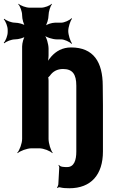

<svg xmlns="http://www.w3.org/2000/svg" viewBox="-60 -791 606 1024"><path d="M254 88 252 91C254 93 256 98 256 102L251 193C250 198 247 206 244 209L246 212C249 209 255 207 259 208C275 212 290 213 310 213C426 213 489 140 489 17V-230L488 -333C488 -460 439 -538 319 -538C273 -538 239 -518 214 -490C205 -480 193 -464 188 -455L192 -453C196 -463 199 -481 199 -496V-531C199 -555 188 -595 175 -607L173 -605C185 -592 222 -581 242 -581H266C283 -581 312 -568 321 -557L324 -560C315 -571 304 -605 304 -626C304 -646 315 -680 324 -691L321 -694C312 -683 283 -670 266 -670H233C217 -670 188 -661 178 -651L180 -649C190 -659 199 -691 199 -710C199 -729 209 -759 217 -769L215 -771C207 -761 178 -750 159 -750H98C79 -750 49 -761 39 -771L37 -769C47 -759 58 -729 58 -710V-709C58 -690 66 -659 76 -649L79 -652C69 -662 38 -670 20 -670C1 -670 -27 -681 -37 -691L-40 -688C-30 -678 -19 -650 -19 -632V-620C-19 -601 -30 -573 -40 -563L-37 -560C-27 -570 1 -581 20 -581C38 -581 69 -589 79 -599L76 -602C66 -592 58 -561 58 -543V-50C58 -26 44 11 32 24L34 26C47 14 84 0 108 0H149C173 0 208 14 219 26L221 24C211 11 199 -26 199 -50V-361C199 -365 198 -380 196 -381L194 -377C196 -376 204 -385 206 -387C221 -409 244 -423 276 -423C327 -423 347 -395 347 -334V17C347 64 335 100 298 100C282 100 261 100 254 88Z"/></svg>

Font: Asimov
Style: EdgeNar
Weight: 500
Designer: Google
Version: Version 2.000980: 2014